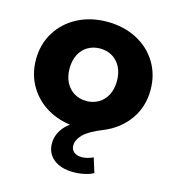

<svg xmlns="http://www.w3.org/2000/svg" viewBox="-114 -646 890 975"><g transform="rotate(15 330.5 -158.0)"><path d="M217.9 120.1Q217.9 68.1 257.2 26.6Q296.6 -14.9 372.9 -37.2L380.2 4.2Q349.9 8.2 330.6 8.2Q244.4 8.2 175.9 -27.6Q107.4 -63.4 68.4 -126.9Q29.4 -190.4 29.4 -270.5Q29.4 -350.7 68.4 -414.1Q107.4 -477.4 175.9 -513Q244.4 -548.6 330.6 -548.6Q417.2 -548.6 485.9 -513.1Q554.6 -477.6 593.1 -414.2Q631.7 -350.9 631.7 -270.6Q631.7 -181.7 583.5 -114Q535.3 -46.3 452.7 -12.8Q381 15.9 353.2 44.3Q325.4 72.7 325.4 103.1Q325.4 123.8 340.4 136.4Q355.3 149.1 381.6 149.1Q397 149.1 412.9 144.9Q428.9 140.7 441.4 134.2L465.3 210.8Q446.9 221.2 418.5 227.5Q390.1 233.8 361.2 233.8Q294.3 233.8 256.1 202.8Q217.9 171.8 217.9 120.1ZM455.1 -270.4Q455.1 -312.4 439 -343.8Q422.8 -375.2 394.2 -391.7Q365.6 -408.1 330.6 -408.1Q295.5 -408.1 266.9 -391.7Q238.3 -375.2 222.1 -343.8Q206 -312.4 206 -270.4Q206 -228.4 222.1 -197.2Q238.3 -165.9 266.9 -149Q295.5 -132.2 330.6 -132.2Q365.6 -132.2 394.2 -149Q422.8 -165.9 439 -197.2Q455.1 -228.4 455.1 -270.4Z"/></g></svg>

Font: iiserrat Thin
Style: Regular
Weight: 100
Designer: Akira Ohta
Foundry: Akira Ohta
Version: Version 1.200;Glyphs 3.3.1 (3343)